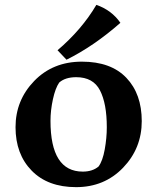

<svg xmlns="http://www.w3.org/2000/svg" viewBox="-20 -752 648 791"><path d="M293.5 19Q177 19 110.5 -49Q44 -117 44 -228Q44 -339 121 -418.5Q198 -498 317.5 -498Q437 -498 500.5 -431.5Q564 -365 564 -253Q564 -141 487 -61Q410 19 293.5 19ZM420 -228Q420 -325 392 -379.5Q364 -434 294 -434Q249 -434 224 -412Q208 -389 198 -343Q188 -297 188 -254Q188 -45 321 -45Q361 -45 386 -66Q403 -89 411.5 -136.5Q420 -184 420 -228ZM476 -658Q367 -562 254 -506L217 -545Q317 -630 377 -732Q440 -710 476 -658Z"/></svg>

Font: Asul
Style: Bold
Weight: 700
Designer: Mariela Monsalve
Foundry: Mariela Monsalve
Version: Version 1.002